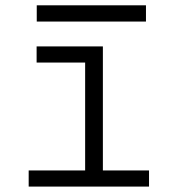

<svg xmlns="http://www.w3.org/2000/svg" viewBox="-20 -689 626 709"><path d="M85.9 0V-59.6H294.4V-458H115.2V-517.6H359.9V-59.6H530.3V0ZM115.7 -609.4V-669.4H519V-609.4Z"/></svg>

Font: Cascadia Mono PL Light
Style: Regular
Weight: 300
Monospace: yes
Designer: Aaron Bell
Foundry: Saja Typeworks
Version: Version 2404.023; ttfautohint (v1.8.4)